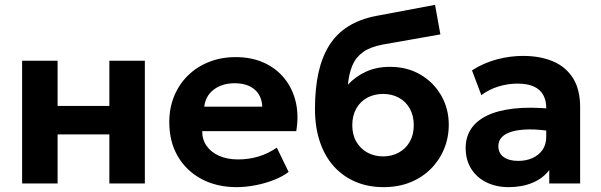

<svg xmlns="http://www.w3.org/2000/svg" viewBox="-20 -755 2472 790"><path d="M71 0V-505H217V-319H430V-505H576V0H430V-202H217V0Z M954 15Q871.5 15 809 -18.5Q746.5 -52 711.5 -112Q676.5 -172 676.5 -252.5Q676.5 -311 696.8 -360Q717 -409 753.8 -444.8Q790.5 -480.5 840.2 -500.2Q890 -520 949.5 -520Q1015 -520 1065.8 -497Q1116.5 -474 1150 -432.8Q1183.5 -391.5 1196.8 -336Q1210 -280.5 1199 -215.5H812Q812 -180.5 830.2 -154.5Q848.5 -128.5 881.8 -113.8Q915 -99 959.5 -99Q1003.5 -99 1043.5 -111Q1083.5 -123 1119 -147.5L1167.5 -47.5Q1143.5 -29 1107.5 -14.8Q1071.5 -0.5 1031.2 7.2Q991 15 954 15ZM820.5 -316H1059Q1057.5 -360.5 1027.8 -386.5Q998 -412.5 946 -412.5Q894 -412.5 859.8 -386.5Q825.5 -360.5 820.5 -316Z M1558 15Q1494.5 15 1442.5 -7.2Q1390.5 -29.5 1353.2 -71Q1316 -112.5 1296 -172.2Q1276 -232 1276 -307Q1276 -390 1290.2 -455Q1304.5 -520 1334.5 -568Q1364.5 -616 1412.5 -646.2Q1460.5 -676.5 1528 -689.5L1770 -735L1792 -613.5L1556.5 -572Q1505 -562.5 1475 -541.5Q1445 -520.5 1430.5 -487.2Q1416 -454 1411.5 -406.5Q1443 -440.5 1486.2 -460.2Q1529.5 -480 1584.5 -480Q1655.5 -480 1710 -448Q1764.5 -416 1795.5 -361.8Q1826.5 -307.5 1826.5 -242Q1826.5 -188.5 1807.2 -142Q1788 -95.5 1752.5 -60Q1717 -24.5 1668 -4.8Q1619 15 1558 15ZM1556.5 -111.5Q1592 -111.5 1620.8 -127.2Q1649.5 -143 1666 -171.8Q1682.5 -200.5 1682.5 -240Q1682.5 -279.5 1666 -308.5Q1649.5 -337.5 1621 -353Q1592.5 -368.5 1556.5 -368.5Q1520 -368.5 1491.2 -353Q1462.5 -337.5 1446 -308.5Q1429.5 -279.5 1429.5 -240Q1429.5 -200.5 1446.2 -171.8Q1463 -143 1491.8 -127.2Q1520.5 -111.5 1556.5 -111.5Z M2073 15Q2022 15 1982 -4.5Q1942 -24 1919 -60.2Q1896 -96.5 1896 -147Q1896 -190 1917.5 -223.5Q1939 -257 1982.8 -278.8Q2026.5 -300.5 2093.8 -308.2Q2161 -316 2252.5 -307L2254 -214Q2199.5 -223 2157.8 -222.5Q2116 -222 2087.8 -214Q2059.5 -206 2045 -190.8Q2030.5 -175.5 2030.5 -154Q2030.5 -124.5 2052.5 -108.8Q2074.5 -93 2112 -93Q2144.5 -93 2170.5 -104.5Q2196.5 -116 2212 -138Q2227.5 -160 2227.5 -191.5V-312.5Q2227.5 -342 2215.2 -364.2Q2203 -386.5 2177 -398.8Q2151 -411 2109 -411Q2070 -411 2031.2 -399.2Q1992.5 -387.5 1960.5 -363.5L1922 -465.5Q1970.5 -496.5 2025 -510.8Q2079.5 -525 2131.5 -525Q2202.5 -525 2255.5 -502.5Q2308.5 -480 2337.8 -433.2Q2367 -386.5 2367 -314.5V0H2240V-55.5Q2215 -21.5 2171.5 -3.2Q2128 15 2073 15Z"/></svg>

Font: Geologica Roman SemiBold
Style: Regular
Weight: 600
Designer: Sindre Bremnes, Frode Helland
Foundry: Monokrom Skriftforlag AS
Version: Version 1.010;gftools[0.9.28]